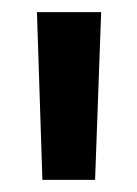

<svg xmlns="http://www.w3.org/2000/svg" viewBox="-20 -760 227 317"><path d="M147 -740 137 -463H50L41 -740Z"/></svg>

Font: Pathway Extreme Medium
Style: Regular
Weight: 500
Designer: Eduardo Rodriguez Tunni
Foundry: Eduardo Rodriguez Tunni
Version: Version 1.001;gftools[0.9.26]